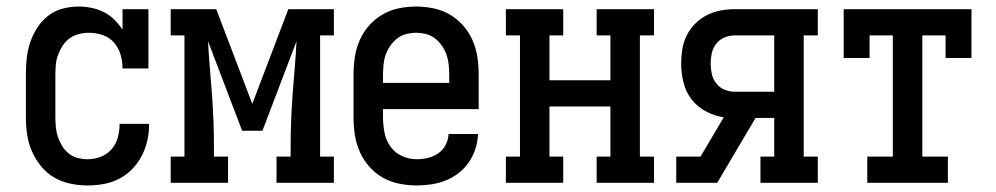

<svg xmlns="http://www.w3.org/2000/svg" viewBox="-20 -558 3040 586"><path d="M247 8Q221 8 194.5 2.5Q168 -3 145 -16.5Q122 -30 105 -51Q88 -72 77.5 -96Q67 -120 63 -146.5Q59 -173 59 -200V-330Q59 -355 61.5 -379.5Q64 -404 72 -428Q80 -452 93.5 -473Q107 -494 126.5 -509.5Q146 -525 170.5 -531.5Q195 -538 220 -538Q240 -538 259.5 -534Q279 -530 297 -521Q315 -512 329 -498Q343 -484 354 -468V-530H433V-349H354Q354 -370 348 -391Q342 -412 328 -428Q314 -444 293.5 -451Q273 -458 251 -458Q236 -458 220.5 -454Q205 -450 192.5 -441Q180 -432 171.5 -419Q163 -406 157.5 -391.5Q152 -377 150.5 -361.5Q149 -346 149 -330V-200Q149 -185 150.5 -169.5Q152 -154 157 -139.5Q162 -125 170 -112Q178 -99 190 -89.5Q202 -80 217 -76Q232 -72 247 -72Q268 -72 287.5 -79.5Q307 -87 320.5 -102.5Q334 -118 339.5 -138Q345 -158 345 -179Q345 -179 345 -179.5Q345 -180 345 -180H435Q435 -179 435 -179Q435 -179 435 -178Q435 -153 429.5 -128.5Q424 -104 412.5 -82Q401 -60 383.5 -42Q366 -24 344 -12.5Q322 -1 297 3.5Q272 8 247 8Z M501 0V-80H543V-450H501V-530H640L750 -241L860 -530H999V-450H957V-80H999V0H824V-80H867V-106Q867 -147 868.5 -187.5Q870 -228 873 -269Q876 -310 879.5 -350.5Q883 -391 885 -432L781 -159H719L615 -432Q617 -391 620.5 -350.5Q624 -310 627 -269Q630 -228 631.5 -187.5Q633 -147 633 -106V-80H676V0Z M1252 8Q1225 8 1198 2.5Q1171 -3 1148 -16Q1125 -29 1107 -49.5Q1089 -70 1078 -95Q1067 -120 1063 -146.5Q1059 -173 1059 -200V-330Q1059 -357 1063 -383.5Q1067 -410 1077.5 -434.5Q1088 -459 1106 -479.5Q1124 -500 1147 -513.5Q1170 -527 1196.5 -532.5Q1223 -538 1250 -538Q1277 -538 1303.5 -532.5Q1330 -527 1353 -513.5Q1376 -500 1394 -479.5Q1412 -459 1422.5 -434.5Q1433 -410 1437 -383.5Q1441 -357 1441 -330V-225H1149V-200Q1149 -177 1153.5 -153.5Q1158 -130 1171.5 -111Q1185 -92 1206.5 -82Q1228 -72 1252 -72Q1269 -72 1286 -76Q1303 -80 1317.5 -90Q1332 -100 1340 -115.5Q1348 -131 1349 -149H1439Q1438 -126 1431 -104Q1424 -82 1411 -63Q1398 -44 1380 -30Q1362 -16 1341 -7.5Q1320 1 1297.5 4.5Q1275 8 1252 8ZM1149 -305H1351V-330Q1351 -345 1349.5 -360.5Q1348 -376 1343 -390.5Q1338 -405 1329 -418Q1320 -431 1308 -440.5Q1296 -450 1280.5 -454Q1265 -458 1250 -458Q1235 -458 1219.5 -454Q1204 -450 1192 -440.5Q1180 -431 1171 -418Q1162 -405 1157 -390.5Q1152 -376 1150.5 -360.5Q1149 -345 1149 -330Z M1524 0V-80H1567V-450H1524V-530H1699V-450H1657V-313H1843V-450H1801V-530H1976V-450H1933V-80H1976V0H1801V-80H1843V-233H1657V-80H1699V0Z M2044 0V-80H2118L2189 -200Q2161 -204 2134.5 -218Q2108 -232 2090.5 -255Q2073 -278 2066 -306.5Q2059 -335 2059 -364Q2059 -386 2062.5 -408Q2066 -430 2076 -450Q2086 -470 2102 -486Q2118 -502 2138 -512Q2158 -522 2179.5 -526Q2201 -530 2224 -530H2476V-450H2433V-80H2476V0H2301V-80H2343V-198H2286L2169 0ZM2224 -278H2343V-450H2224Q2207 -450 2192 -444Q2177 -438 2166.5 -425Q2156 -412 2152.5 -396Q2149 -380 2149 -364Q2149 -348 2152.5 -332Q2156 -316 2166.5 -303Q2177 -290 2192 -284Q2207 -278 2224 -278Z M2627 0V-80H2705V-450H2634V-381H2555V-530H2945V-381H2866V-450H2795V-80H2873V0Z"/></svg>

Font: Iosevka Slab Medium
Style: Regular
Weight: 500
Monospace: yes
Designer: Belleve Invis
Foundry: Belleve Invis
Version: Version 11.1.1; ttfautohint (v1.8.3)